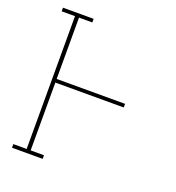

<svg xmlns="http://www.w3.org/2000/svg" viewBox="-133 -841 866 947"><g transform="rotate(20 300.0 -367.5)"><path d="M36 0V-19H106V-716H36V-735H197V-716H127V-394H486V-375H127V-19H197V0Z"/></g></svg>

Font: Iosevka Slab Thin Extended
Style: Regular
Weight: 100
Width: 7
Monospace: yes
Designer: Belleve Invis
Foundry: Belleve Invis
Version: Version 11.1.1; ttfautohint (v1.8.3)